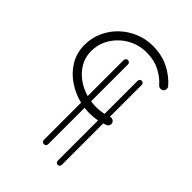

<svg xmlns="http://www.w3.org/2000/svg" viewBox="-258 -808 1165 1165"><g transform="rotate(45 324.5 -225.5)"><path d="M307.6 -516.6Q315.4 -516.6 320.8 -511.2Q326.2 -505.9 326.2 -498V-181.6Q348.6 -178.2 371.1 -178.2Q405.3 -178.2 438 -185.5V-468.8Q438 -476.6 442.9 -481.9Q447.8 -487.3 455.6 -487.3Q463.4 -487.3 468.3 -481.9Q473.1 -476.6 473.1 -468.8V-196.3H473.6Q484.4 -200.2 494.9 -195.6Q505.4 -190.9 508.8 -180.7Q512.7 -169.9 508.1 -159.7Q503.4 -149.4 493.2 -145.5Q483.4 -141.6 473.1 -138.7V215.8Q473.1 223.6 468.3 229Q463.4 234.4 455.6 234.4Q447.8 234.4 442.9 229Q438 223.6 438 215.8V-129.4Q405.3 -123 371.1 -123Q348.6 -123 326.2 -126V186.5Q326.2 194.3 320.8 199.7Q315.4 205.1 307.6 205.1Q299.8 205.1 294.4 199.7Q289.1 194.3 289.1 186.5V-132.8Q227.1 -147.9 173.8 -183.8Q120.6 -219.7 88.1 -273.4Q55.7 -327.1 55.7 -396Q55.7 -456.5 79.6 -509Q103.5 -561.5 145 -601.1Q186.5 -640.6 240.2 -662.8Q293.9 -685.1 354 -685.1Q431.2 -685.1 490.7 -655.3Q550.3 -625.5 591.3 -578.1Q598.6 -569.8 597.9 -558.3Q597.2 -546.9 588.9 -539.6Q580.6 -532.2 569.1 -533Q557.6 -533.7 550.3 -542Q516.1 -581.1 467.5 -605.5Q418.9 -629.9 354 -629.9Q288.6 -629.9 233.2 -598.4Q177.7 -566.9 144.3 -513.9Q110.8 -460.9 110.8 -396Q110.8 -345.7 134.8 -304.2Q158.7 -262.7 199 -233.2Q239.3 -203.6 289.1 -189.5V-498Q289.1 -505.9 294.4 -511.2Q299.8 -516.6 307.6 -516.6Z"/></g></svg>

Font: Mikhak-DS2-FD Light
Style: Regular
Weight: 300
Designer: Amin Abedi
Version: Version 3.2